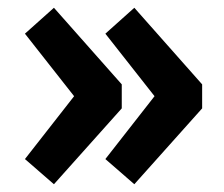

<svg xmlns="http://www.w3.org/2000/svg" viewBox="-20 -516 574 492"><path d="M118.2 -43.9 43.9 -108.4 169.9 -269.5 43.9 -429.7 118.2 -496.1 292 -299.8V-238.3ZM324.2 -43.9 250 -108.4 376 -269.5 250 -429.7 324.2 -496.1 498 -299.8V-238.3Z"/></svg>

Font: Reddit Sans Black
Style: Regular
Weight: 900
Version: Version 1.014